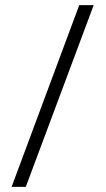

<svg xmlns="http://www.w3.org/2000/svg" viewBox="-20 -724 409 744"><path d="M287 -704H343L80 0H25Z"/></svg>

Font: Taviraj Medium
Style: Regular
Weight: 500
Designer: Katatrad Team
Foundry: CadsonDemak
Version: Version 1.001